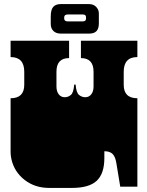

<svg xmlns="http://www.w3.org/2000/svg" viewBox="-20 -916 723 942"><path d="M221 6Q151 6 100.5 -33.5Q50 -73 36 -135Q35 -140 34 -146Q33 -152 32.5 -158.5Q32 -165 32 -171V-172Q32 -179 32 -180.5Q32 -182 32 -187.5Q32 -193 32 -209V-260Q32 -277 32 -281.5Q32 -286 32 -288Q32 -290 32 -296V-297Q32 -304 32 -305.5Q32 -307 32 -312.5Q32 -318 32 -334V-434Q99 -434 99 -500V-564Q99 -636 32 -636V-716H319V-631Q257 -631 257 -564V-492Q257 -468 268 -453.5Q279 -439 298 -439Q314 -439 327.5 -450Q341 -461 344 -501H351Q354 -461 368 -450Q382 -439 398 -439Q417 -439 428 -453.5Q439 -468 439 -492V-564Q439 -631 377 -631V-716H654V-636Q587 -636 587 -564V-500Q587 -434 654 -434V-334Q654 -318 654 -312.5Q654 -307 654 -305.5Q654 -304 654 -297V-296Q654 -290 654 -288Q654 -286 654 -281.5Q654 -277 654 -260V0H570L551 -115Q546 -147 532.5 -160.5Q519 -174 492 -174V-141Q492 -64 454.5 -29Q417 6 333 6ZM280 -751Q255 -751 242 -764Q229 -777 229 -798V-835Q229 -869 241.5 -882.5Q254 -896 278 -896H416Q439 -896 452 -882Q465 -868 465 -851V-801Q465 -776 453.5 -763.5Q442 -751 416 -751ZM313 -811H385Q402 -811 402 -824V-832Q402 -845 386 -845H313Q295 -845 295 -831V-825Q295 -811 313 -811Z"/></svg>

Font: Danfo
Style: Regular
Weight: 400
Designer: Seyi Olusanya, David Udoh, Eyiyemi Adegbite, Mirko Velimirović
Version: Version 1.000